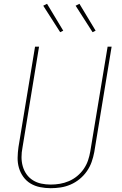

<svg xmlns="http://www.w3.org/2000/svg" viewBox="-20 -980 640 1008"><path d="M246 8Q218 8 190.5 2.5Q163 -3 140.5 -16.5Q118 -30 102.5 -51.5Q87 -73 79.5 -98.5Q72 -124 72.5 -152Q73 -180 77 -208L164 -735H185L98 -205Q93 -180 93 -155Q93 -130 99.5 -107Q106 -84 119.5 -65Q133 -46 153 -33.5Q173 -21 197 -16Q221 -11 246 -11Q270 -11 294 -15Q318 -19 341.5 -29Q365 -39 385 -55.5Q405 -72 419.5 -93Q434 -114 442 -137.5Q450 -161 454 -185L545 -735H566L475 -182Q470 -155 461 -129.5Q452 -104 436 -81Q420 -58 398 -40Q376 -22 350.5 -11Q325 0 298.5 4Q272 8 246 8ZM466 -811 377 -950 397 -960 482 -819ZM296 -811 207 -950 227 -960 312 -819Z"/></svg>

Font: Iosevka Curly ThExObl
Style: Regular
Weight: 100
Width: 7
Italic angle: -9°
Monospace: yes
Designer: Belleve Invis
Foundry: Belleve Invis
Version: Version 11.1.0; ttfautohint (v1.8.3)